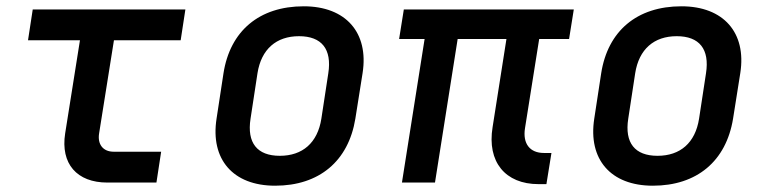

<svg xmlns="http://www.w3.org/2000/svg" viewBox="-20 -580 2440 610"><path d="M321 0H477L492 -98H341C307 -98 289 -122 295 -157L342 -452H554L569 -550H84L69 -452H234L187 -156C172 -60 224 0 321 0Z M854 10C994 10 1087 -68 1109 -203L1132 -348C1152 -476 1079 -560 945 -560C804 -560 711 -482 690 -347L668 -203C648 -74 720 10 854 10ZM869 -85C797 -85 764 -126 776 -203L798 -347C810 -424 858 -465 930 -465C1002 -465 1035 -424 1023 -347L1001 -203C989 -126 941 -85 869 -85Z M1691 5H1716L1732 -94H1708C1664 -94 1640 -123 1648 -173L1693 -456H1788L1803 -550H1263L1248 -456H1329L1257 0H1362L1434 -456H1589L1545 -176C1527 -66 1585 5 1691 5Z M2054 10C2194 10 2287 -68 2309 -203L2332 -348C2352 -476 2279 -560 2145 -560C2004 -560 1911 -482 1890 -347L1868 -203C1848 -74 1920 10 2054 10ZM2069 -85C1997 -85 1964 -126 1976 -203L1998 -347C2010 -424 2058 -465 2130 -465C2202 -465 2235 -424 2223 -347L2201 -203C2189 -126 2141 -85 2069 -85Z"/></svg>

Font: JetBrains Mono SemiBold
Style: Italic
Weight: 472
Italic angle: -9°
Monospace: yes
Designer: Philipp Nurullin, Konstantin Bulenkov
Foundry: JetBrains
Version: Version 2.305